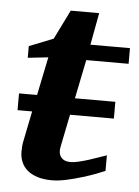

<svg xmlns="http://www.w3.org/2000/svg" viewBox="-47 -624 487 673"><g transform="rotate(5 196.5 -287.0)"><path d="M204.1 -222.2 181.2 -108.9Q175.8 -85.4 186.3 -71.3Q196.8 -57.1 220.2 -57.1Q231.9 -57.1 248.3 -61Q264.6 -64.9 282.2 -70.3Q299.8 -75.7 316.4 -81.8Q333 -87.9 345.2 -91.8V-37.1Q336.9 -33.2 315.9 -25.1Q294.9 -17.1 268.1 -8.8Q241.2 -0.5 212.4 5.9Q183.6 12.2 160.2 12.2Q131.3 12.2 109.9 5.4Q88.4 -1.5 74.2 -13.4Q60.1 -25.4 53 -42Q45.9 -58.6 45.9 -78.1Q45.9 -87.9 46.6 -97.7Q47.4 -107.4 49.8 -118.2L70.8 -222.2H19.5V-281.2H83L110.8 -416L39.1 -408.2V-449.2L124 -482.9L174.8 -585.9H274.9L253.9 -473.1H393.1V-418H244.1L216.3 -281.2H358.4V-222.2Z"/></g></svg>

Font: Charis SIL
Style: Bold Italic
Weight: 700
Italic angle: -11°
Foundry: SIL International
Version: Version 4.112